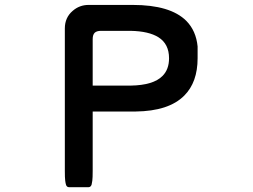

<svg xmlns="http://www.w3.org/2000/svg" viewBox="-20 -737 1040 788"><path d="M673.8 -498Q673.8 -556.6 630.4 -584Q590.8 -608.9 516.6 -610.4H394.5Q376.5 -610.4 368.4 -602.3Q360.4 -594.2 360.4 -576.2V-385.7H516.6Q609.4 -387.2 647 -425.3Q673.8 -452.1 673.8 -498ZM246.1 -36.1V-620.1Q246.1 -665 278.3 -692.4Q306.2 -716.8 343.8 -716.8H524.4Q679.2 -716.8 744.6 -651.4Q784.7 -610.8 791 -546.4V-498Q791 -399.4 736.3 -344.7Q672.9 -280.8 536.1 -279.3H360.4V-36.1Q360.4 -6.8 358.9 4.4Q357.4 15.6 356 20.5Q354.5 25.4 351.3 28.3Q348.1 31.2 343.8 31.2H262.7Q258.3 31.2 255.1 28.3Q252 25.4 251 21.5Q249 15.6 247.6 4.4Q246.1 -6.8 246.1 -36.1Z"/></svg>

Font: YuPearl-SemiBold
Style: SemiBold
Weight: 600
Designer: Max Yao
Foundry: Max-Everyday
Version: Version 1.011; ttfautohint (v1.8.3)